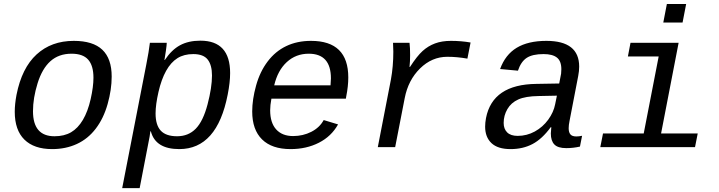

<svg xmlns="http://www.w3.org/2000/svg" viewBox="-20 -745 3641 972"><path d="M244.1 9.8Q152.3 9.8 103.5 -38.3Q54.7 -86.4 54.7 -179.2Q54.7 -217.8 63.5 -264.6Q90.3 -400.9 165.3 -469.5Q240.2 -538.1 353.5 -538.1Q450.7 -538.1 498 -493.2Q545.4 -448.2 545.4 -357.4Q545.4 -291.5 524.9 -218.5Q504.4 -145.5 464.8 -93.8Q425.3 -42 369.1 -16.1Q313 9.8 244.1 9.8ZM453.1 -351.6Q453.1 -412.6 426.5 -442.9Q399.9 -473.1 342.3 -473.1Q277.8 -473.1 235.6 -435.5Q193.4 -397.9 170.2 -323.2Q147 -248.5 147 -182.1Q147 -55.2 255.9 -55.2Q305.2 -55.2 339.8 -75.4Q374.5 -95.7 399.7 -138.2Q424.8 -180.7 439 -243.4Q453.1 -306.2 453.1 -351.6Z M887.7 9.8Q767.1 9.8 743.7 -80.1H741.2Q741.2 -75.2 737.3 -52.7Q733.4 -30.3 687 207.5H598.6L720.7 -418.9Q733.9 -485.4 738.8 -528.3H824.2Q824.2 -518.6 819.8 -487.5Q815.4 -456.5 812.5 -441.4H814.5Q848.6 -492.7 891.4 -515.9Q934.1 -539.1 994.6 -539.1Q1145 -539.1 1145 -375Q1145 -328.6 1132.8 -266.6Q1079.1 9.8 887.7 9.8ZM1053.2 -362.8Q1053.2 -415.5 1031.5 -443.4Q1009.8 -471.2 958.5 -471.2Q911.1 -471.2 878.2 -450.4Q845.2 -429.7 821 -386.5Q796.9 -343.3 782.2 -279.1Q767.6 -214.8 767.6 -170.9Q767.6 -111.8 793.9 -83.5Q820.3 -55.2 876.5 -55.2Q933.6 -55.2 970.9 -93.3Q1008.3 -131.3 1030.8 -216.8Q1053.2 -302.2 1053.2 -362.8Z M1354 -245.6Q1347.7 -211.9 1347.7 -186.5Q1347.7 -123.5 1378.2 -89.8Q1408.7 -56.2 1463.9 -56.2Q1513.7 -56.2 1555.9 -77.6Q1598.1 -99.1 1618.7 -137.2L1691.4 -115.2Q1657.7 -54.7 1594.5 -22.5Q1531.2 9.8 1451.2 9.8Q1356.4 9.8 1306.6 -39.3Q1256.8 -88.4 1256.8 -180.7Q1256.8 -241.2 1276.4 -311.8Q1295.9 -382.3 1335 -433.8Q1374 -485.4 1429.2 -511.7Q1484.4 -538.1 1554.7 -538.1Q1743.2 -538.1 1743.2 -353Q1743.2 -308.6 1732.9 -257.3L1731 -245.6ZM1543 -473.1Q1478 -473.1 1431.9 -430.7Q1385.7 -388.2 1368.2 -313H1653.3L1655.3 -348.1Q1655.3 -473.1 1543 -473.1Z M2346.2 -448.2Q2293.9 -457.5 2244.6 -457.5Q2166.5 -457.5 2106.4 -398.4Q2046.4 -339.4 2028.8 -248L1980.5 0H1892.6L1959 -342.3Q1971.2 -408.7 1971.2 -483.4L1969.7 -528.3H2053.2Q2056.2 -503.9 2056.2 -465.8Q2056.2 -433.6 2053.2 -406.2H2055.7Q2091.3 -461.4 2119.4 -486.8Q2147.5 -512.2 2182.1 -525.1Q2216.8 -538.1 2263.2 -538.1Q2314.9 -538.1 2362.3 -529.8Z M2897.5 -54.2Q2910.6 -54.2 2926.8 -57.6L2916 -2.9Q2881.8 4.9 2846.7 4.9Q2804.2 4.9 2786.4 -13.7Q2768.6 -32.2 2768.6 -69.3L2771 -101.1H2768.1Q2724.6 -41.5 2676 -15.9Q2627.4 9.8 2564.9 9.8Q2500 9.8 2468 -20.5Q2436 -50.8 2436 -104Q2436 -124 2440.4 -147.5Q2473.6 -317.9 2695.8 -320.3L2811 -322.3Q2819.3 -361.8 2820.6 -372.3Q2821.8 -382.8 2821.8 -394.5Q2821.8 -436 2799.3 -453.6Q2776.9 -471.2 2731.9 -471.2Q2675.3 -471.2 2646.2 -451.9Q2617.2 -432.6 2602.1 -387.2L2511.7 -395.5Q2538.1 -468.3 2595.9 -503.2Q2653.8 -538.1 2746.1 -538.1Q2912.1 -538.1 2912.1 -407.7Q2912.1 -385.7 2907.2 -360.4L2863.3 -132.8Q2858.9 -111.8 2858.9 -95.7Q2858.9 -75.2 2867.7 -64.7Q2876.5 -54.2 2897.5 -54.2ZM2600.6 -57.1Q2647 -57.1 2687.5 -79.3Q2728 -101.6 2755.4 -139.2Q2782.7 -176.8 2790.5 -217.3L2799.3 -260.7L2706.1 -258.8Q2640.1 -257.8 2603.8 -241.5Q2567.4 -225.1 2548.6 -192.6Q2529.8 -160.2 2529.8 -122.6Q2529.8 -92.3 2547.6 -74.7Q2565.4 -57.1 2600.6 -57.1Z M3326.7 -69.3H3512.2L3498.5 0H3019L3032.7 -69.3H3238.8L3314.5 -459H3158.7L3171.9 -528.3H3415.5ZM3337.9 -630.9 3356 -724.6H3453.6L3435.5 -630.9Z"/></svg>

Font: Liberation Mono
Style: Italic
Weight: 400
Italic angle: -12°
Monospace: yes
Designer: Steve Matteson
Foundry: Ascender Corporation
Version: Version 2.1.5